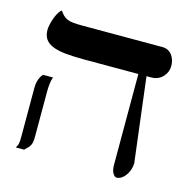

<svg xmlns="http://www.w3.org/2000/svg" viewBox="-95 -713 825 822"><g transform="rotate(15 317.5 -302.0)"><path d="M117.7 -330.6Q108.9 -306.2 108.9 -266.6V-65.9Q108.9 -51.8 107.4 -43Q106 -34.2 102.5 -27.6Q99.1 -21 93.3 -14.9Q87.4 -8.8 78.1 0H41.5Q45.4 -6.3 47.6 -11.5Q49.8 -16.6 50.3 -20.5Q52.2 -28.3 52.2 -50.3V-265.1Q52.2 -288.1 58.1 -304.4Q64 -320.8 73.7 -330.6ZM466.8 -439.5H226.1Q177.7 -439.5 142.8 -443.1Q107.9 -446.8 85.4 -456.3Q63 -465.8 52.5 -481.7Q42 -497.6 42 -522.5Q42 -532.2 45.2 -546.1Q48.3 -560.1 53.5 -574.2Q58.6 -588.4 65.4 -600.1Q72.3 -611.8 80.1 -617.2Q88.4 -605.5 95.9 -597.9Q103.5 -590.3 114 -585.7Q124.5 -581.1 140.6 -579.3Q156.7 -577.6 182.1 -577.6H537.6Q551.3 -577.6 562 -571.8Q572.8 -565.9 579.8 -556.2Q586.9 -546.4 590.6 -534.2Q594.2 -522 594.2 -508.8Q594.2 -496.1 589.6 -483.9Q585 -471.7 575.9 -461.7Q566.9 -451.7 553.7 -445.6Q540.5 -439.5 522.9 -439.5H502.9L548.8 -65.4Q548.3 -49.3 543 -34.9Q537.6 -20.5 529.5 -9.8Q521.5 1 511.5 7.1Q501.5 13.2 491.7 13.2Q482.4 13.2 474.6 0Q466.8 -13.2 466.8 -35.2Z"/></g></svg>

Font: Cardo
Style: Bold
Weight: 700
Designer: David J. Perry
Foundry: David J. Perry
Version: Version 1.0011